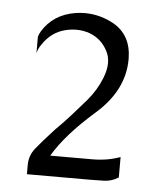

<svg xmlns="http://www.w3.org/2000/svg" viewBox="-41 -713 441 530"><g transform="rotate(5 179.5 -448.5)"><path d="M52.7 -220.2V-245.1Q52.7 -272 68.8 -292Q85 -312.5 120.1 -350.6Q140.6 -370.6 160.9 -393.3Q181.2 -416 200.2 -438Q226.1 -468.3 239.7 -502.9Q249 -525.9 249 -545.4Q249 -564 240.7 -579.1Q224.1 -610.4 192.4 -622.6Q174.3 -629.4 154.3 -629.4Q139.6 -629.4 123.5 -625.5Q85.9 -616.2 62 -581.1Q52.2 -567.4 49.8 -555.2V-600.6Q51.8 -607.9 56.2 -615.7Q86.4 -665.5 148.4 -675.3Q161.1 -677.2 173.8 -677.2Q215.8 -677.2 254.4 -655.8Q303.7 -627.4 304.7 -563V-561Q304.7 -474.6 227.1 -406.7Q147.9 -337.4 112.3 -276.9H228.5Q271 -276.9 306.2 -290V-233.4Q288.1 -221.7 267.3 -220.9Q246.6 -220.2 228.5 -220.2Z"/></g></svg>

Font: Caudex
Style: Regular
Weight: 400
Version: Version 1.01